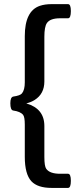

<svg xmlns="http://www.w3.org/2000/svg" viewBox="-20 -836 366 934"><path d="M311 9.3Q324.7 9.3 324.7 43.5Q324.7 78.1 311 78.1H231Q163.1 78.1 132.8 45.9Q100.6 11.2 100.6 -73.2V-230Q100.6 -267.1 92.3 -277.3Q79.1 -293.5 44.4 -298.3Q30.3 -300.3 30.3 -333.5Q30.3 -363.3 44.4 -366.2Q78.6 -371.1 86.9 -381.8Q100.6 -398.9 100.6 -435.1V-660.2Q100.6 -782.7 173.8 -807.6Q198.2 -815.9 231 -815.9H311Q324.7 -815.9 324.7 -782.2Q324.7 -747.1 311 -747.1H272.5Q223.6 -747.1 208 -723.6Q195.8 -705.6 195.8 -657.2V-439.9Q195.8 -379.4 148.4 -349.6Q131.8 -338.9 107.9 -333Q195.8 -307.6 195.8 -223.1V-72.3Q195.8 -27.3 205.1 -14.6Q222.2 9.3 272.5 9.3Z"/></svg>

Font: Copse
Style: Regular
Weight: 400
Version: Version 1.000